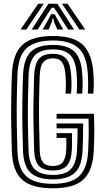

<svg xmlns="http://www.w3.org/2000/svg" viewBox="-20 -1004 563 1034"><path d="M264.8 10Q150.2 10 98.9 -36.8Q47.5 -83.5 43.8 -191Q41.5 -259.5 40.5 -326.4Q39.5 -393.2 40.4 -461.1Q41.2 -529 43.8 -600Q48 -712.8 99.4 -761.4Q150.8 -810 264.8 -810Q378.2 -810 427.1 -762Q476 -714 483 -608.8Q485 -579.5 485 -554.4Q485 -529.2 482.8 -500H452.8Q454.8 -523.8 454.6 -551.8Q454.5 -579.8 452.8 -607.8Q447 -705.8 401.9 -745.9Q356.8 -786 264.8 -786Q168.5 -786 122.9 -743.9Q77.2 -701.8 73.8 -600Q71.2 -527 70.4 -461.9Q69.5 -396.8 70.5 -331.5Q71.5 -266.2 73.8 -192Q76.8 -97.5 120.6 -55.8Q164.5 -14 264.8 -14Q362.5 -14 406.4 -55.5Q450.2 -97 454.8 -192Q456.2 -223.2 457 -251.4Q457.8 -279.5 457.8 -307.2Q457.8 -335 456.8 -365H284.8V-391H485.8Q488 -343 487.9 -296.6Q487.8 -250.2 484.8 -191Q479.5 -83.5 428.6 -36.8Q377.8 10 264.8 10ZM264.8 -38Q184.8 -38 145.8 -72.8Q106.8 -107.5 103.8 -193.2Q101.5 -256.8 100.5 -323.6Q99.5 -390.5 100.4 -459.8Q101.2 -529 104 -599Q107.5 -685.2 144.5 -723.6Q181.5 -762 264.8 -762Q344.5 -762 381 -726Q417.5 -690 423 -605.8Q425 -575.8 425 -552.1Q425 -528.5 422.8 -500H392.8Q394.8 -524.5 394.9 -548.8Q395 -573 393 -603.8Q388.2 -676.2 358.6 -707.1Q329 -738 264.8 -738Q196.8 -738 166.8 -704.6Q136.8 -671.2 134 -598Q131.5 -533.5 130.5 -468.4Q129.5 -403.2 130.4 -335.4Q131.2 -267.5 133.8 -194Q136.5 -121.5 167.9 -91.8Q199.2 -62 264.8 -62Q332.2 -62 361.8 -93.5Q391.2 -125 394.8 -195Q396.2 -223.5 397 -254Q397.8 -284.5 397.8 -313H284.8V-339H427.8Q427.8 -305.5 427 -265.4Q426.2 -225.2 424.8 -194Q420.8 -107.5 381.9 -72.8Q343 -38 264.8 -38ZM264.8 -86Q211.2 -86 188.5 -112Q165.8 -138 163.8 -195Q161 -278 160.2 -342.4Q159.5 -406.8 160.5 -466.8Q161.5 -526.8 163.8 -596Q165.8 -655.5 187.4 -684.8Q209 -714 264.8 -714Q314 -714 336.5 -687.8Q359 -661.5 363 -601.2Q365 -573.8 365 -550.4Q365 -527 362.8 -500H332.8Q334.5 -522.2 334.9 -538.1Q335.2 -554 334.6 -568.4Q334 -582.8 332.8 -600.2Q329.5 -645.8 314.6 -667.9Q299.8 -690 264.8 -690Q232.5 -690 214.1 -670Q195.8 -650 193.8 -594.8Q191.2 -526.8 190.4 -463.5Q189.5 -400.2 190.5 -334.9Q191.5 -269.5 193.8 -195Q195 -150.8 211 -130.4Q227 -110 264.8 -110Q304.5 -110 319.5 -132.6Q334.5 -155.2 336.8 -198Q337.8 -212.8 337.5 -232Q337.2 -251.2 336.8 -261H284.8V-287H367.8Q368.2 -240.5 367.8 -223.4Q367.2 -206.2 366.8 -197Q364 -139.5 341.1 -112.8Q318.2 -86 264.8 -86ZM90.8 -845 185.8 -984H215.8L121.8 -845ZM150.8 -845 240.8 -984H288.8L378.8 -845H346.8L295 -926L270.8 -962.5H258.8L234.5 -925.8L182.8 -845ZM209.8 -845 241.2 -900.8 254.8 -927.5H274.8L288.5 -900.8L320.8 -845H288.8L271.2 -884.5L266.8 -905.2H262.8L258.5 -884.5L241.8 -845ZM407.8 -845 313.8 -984H343.8L438.8 -845Z"/></svg>

Font: Big Shoulders Inline Text Thin Black
Style: Regular
Weight: 900
Version: Version 2.002